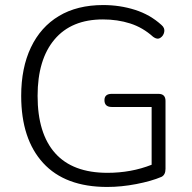

<svg xmlns="http://www.w3.org/2000/svg" viewBox="-20 -733 762 761"><path d="M405 8Q238 8 151 -87Q64 -182 64 -353Q64 -464 102.5 -545Q141 -626 213.5 -669.5Q286 -713 389 -713Q455 -713 515 -694Q575 -675 620 -634Q634 -622 631 -606.5Q628 -591 615.5 -583Q603 -575 587 -587Q546 -624 496 -640Q446 -656 388 -656Q263 -656 196 -576.5Q129 -497 129 -353Q129 -204 198.5 -126Q268 -48 406 -48Q500 -48 581 -80V-309H423Q394 -309 394 -336Q394 -361 423 -361H608Q636 -361 636 -333V-64Q636 -40 620 -32Q580 -15 520.5 -3.5Q461 8 405 8Z"/></svg>

Font: Nunito Light
Style: Regular
Weight: 300
Designer: Vernon Adams
Foundry: Vernon Adams
Version: Version 3.601; ttfautohint (v1.8.2.53-6de2)